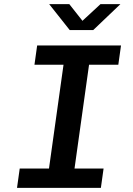

<svg xmlns="http://www.w3.org/2000/svg" viewBox="-20 -905 640 925"><path d="M62 0 75 -93H216L286 -593H146L159 -686H563L550 -593H409L339 -93H479L466 0ZM316 -760 217 -885H314L392 -786H357L464 -885H560L429 -760Z"/></svg>

Font: Chivo Mono Medium Medium
Style: Italic
Weight: 500
Italic angle: -8.05°
Monospace: yes
Version: Version 1.008